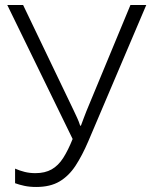

<svg xmlns="http://www.w3.org/2000/svg" viewBox="-20 -734 602 764"><path d="M331 -171Q307 -115 280.5 -74.5Q254 -34 217 -12Q180 10 124 10Q98 10 77 5.5Q56 1 40 -5V-63Q58 -55 78 -50Q98 -45 121 -45Q159 -45 185.5 -60Q212 -75 231.5 -105.5Q251 -136 269 -181L9 -714H72L273 -295Q280 -280 287 -265Q294 -250 299 -234H302Q307 -248 313 -263.5Q319 -279 324 -292L499 -714H562Z"/></svg>

Font: Noto Sans Display Light
Style: Regular
Weight: 300
Designer: Monotype Design Team
Foundry: Monotype Imaging Inc.
Version: Version 2.003